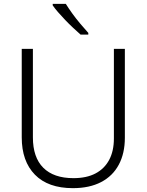

<svg xmlns="http://www.w3.org/2000/svg" viewBox="-20 -968 762 998"><path d="M629 -252Q629 -171 597.5 -112Q566 -53 505.5 -21.5Q445 10 359 10Q230 10 161.5 -60Q93 -130 93 -254V-714H151V-254Q151 -150 205 -96Q259 -42 362 -42Q430 -42 476.5 -66.5Q523 -91 547.5 -137Q572 -183 572 -248V-714H629ZM322 -948Q335 -927 355 -899Q375 -871 398 -844Q421 -817 439 -797V-788H399Q381 -804 360 -823.5Q339 -843 319 -864Q299 -885 282 -904.5Q265 -924 254 -940V-948Z"/></svg>

Font: Noto Sans Devanagari Light
Style: Regular
Weight: 300
Version: Version 2.003